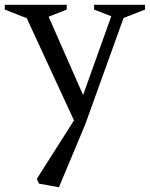

<svg xmlns="http://www.w3.org/2000/svg" viewBox="-40 -520 626 802"><path d="M-20 -480V-500H238.8V-480L163.1 -450.2L307.1 -123L424.8 -452.1L353 -480V-500H565.9V-480L476.1 -444.8L315.9 0L206.1 262.2L123 247.1L113.8 227.1L269 -17.1L69.8 -448.2V-444.8Z"/></svg>

Font: Amethysta
Style: Regular
Weight: 400
Designer: Konstantin Vinogradov, Alexei Vanyashin
Foundry: Cyreal (www.cyreal.org)
Version: Version 1.003